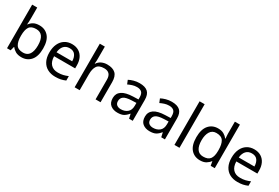

<svg xmlns="http://www.w3.org/2000/svg" viewBox="72 -1825 4212 2899"><g transform="rotate(30 2178.0 -375.0)"><path d="M173 -760V-575Q173 -541 171.5 -511.5Q170 -482 168 -465H173Q196 -499 236 -522Q276 -545 339 -545Q439 -545 499.5 -475.5Q560 -406 560 -268Q560 -130 499 -60Q438 10 339 10Q276 10 236 -13Q196 -36 173 -68H166L148 0H85V-760ZM324 -472Q239 -472 206 -423Q173 -374 173 -271V-267Q173 -168 205.5 -115.5Q238 -63 326 -63Q398 -63 433.5 -116Q469 -169 469 -269Q469 -472 324 -472Z M907 -546Q976 -546 1025.5 -516Q1075 -486 1101.5 -431.5Q1128 -377 1128 -304V-251H761Q763 -160 807.5 -112.5Q852 -65 932 -65Q983 -65 1022.5 -74.5Q1062 -84 1104 -102V-25Q1063 -7 1023 1.5Q983 10 928 10Q852 10 793.5 -21Q735 -52 702.5 -113.5Q670 -175 670 -264Q670 -352 699.5 -415Q729 -478 782.5 -512Q836 -546 907 -546ZM906 -474Q843 -474 806.5 -433.5Q770 -393 763 -321H1036Q1035 -389 1004 -431.5Q973 -474 906 -474Z M1352 -760V-537Q1352 -497 1347 -462H1353Q1379 -503 1423.5 -524Q1468 -545 1520 -545Q1618 -545 1667 -498.5Q1716 -452 1716 -349V0H1629V-343Q1629 -472 1509 -472Q1419 -472 1385.5 -421.5Q1352 -371 1352 -277V0H1264V-760Z M2085 -545Q2183 -545 2230 -502Q2277 -459 2277 -365V0H2213L2196 -76H2192Q2157 -32 2118.5 -11Q2080 10 2012 10Q1939 10 1891 -28.5Q1843 -67 1843 -149Q1843 -229 1906 -272.5Q1969 -316 2100 -320L2191 -323V-355Q2191 -422 2162 -448Q2133 -474 2080 -474Q2038 -474 2000 -461.5Q1962 -449 1929 -433L1902 -499Q1937 -518 1985 -531.5Q2033 -545 2085 -545ZM2190 -262 2111 -259Q2011 -255 1972.5 -227Q1934 -199 1934 -148Q1934 -103 1961.5 -82Q1989 -61 2032 -61Q2100 -61 2145 -98.5Q2190 -136 2190 -214Z M2646 -545Q2744 -545 2791 -502Q2838 -459 2838 -365V0H2774L2757 -76H2753Q2718 -32 2679.5 -11Q2641 10 2573 10Q2500 10 2452 -28.5Q2404 -67 2404 -149Q2404 -229 2467 -272.5Q2530 -316 2661 -320L2752 -323V-355Q2752 -422 2723 -448Q2694 -474 2641 -474Q2599 -474 2561 -461.5Q2523 -449 2490 -433L2463 -499Q2498 -518 2546 -531.5Q2594 -545 2646 -545ZM2751 -262 2672 -259Q2572 -255 2533.5 -227Q2495 -199 2495 -148Q2495 -103 2522.5 -82Q2550 -61 2593 -61Q2661 -61 2706 -98.5Q2751 -136 2751 -214Z M3092 0H3004V-760H3092Z M3452 10Q3352 10 3292 -59.5Q3232 -129 3232 -267Q3232 -405 3292.5 -475.5Q3353 -546 3453 -546Q3515 -546 3554.5 -523Q3594 -500 3619 -467H3625Q3624 -480 3621.5 -505.5Q3619 -531 3619 -546V-760H3707V0H3636L3623 -72H3619Q3595 -38 3555 -14Q3515 10 3452 10ZM3466 -63Q3551 -63 3585.5 -109.5Q3620 -156 3620 -250V-266Q3620 -366 3587 -419.5Q3554 -473 3465 -473Q3394 -473 3358.5 -416.5Q3323 -360 3323 -265Q3323 -169 3358.5 -116Q3394 -63 3466 -63Z M4084 -546Q4153 -546 4202.5 -516Q4252 -486 4278.5 -431.5Q4305 -377 4305 -304V-251H3938Q3940 -160 3984.5 -112.5Q4029 -65 4109 -65Q4160 -65 4199.5 -74.5Q4239 -84 4281 -102V-25Q4240 -7 4200 1.5Q4160 10 4105 10Q4029 10 3970.5 -21Q3912 -52 3879.5 -113.5Q3847 -175 3847 -264Q3847 -352 3876.5 -415Q3906 -478 3959.5 -512Q4013 -546 4084 -546ZM4083 -474Q4020 -474 3983.5 -433.5Q3947 -393 3940 -321H4213Q4212 -389 4181 -431.5Q4150 -474 4083 -474Z"/></g></svg>

Font: Noto IKEA Latin
Style: Regular
Weight: 400
Designer: Monotype Design Team
Foundry: Monotype Imaging Inc.
Version: Version 1.0